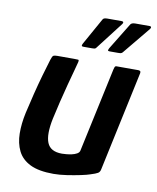

<svg xmlns="http://www.w3.org/2000/svg" viewBox="-77 -717 639 782"><g transform="rotate(10 242.5 -326.5)"><path d="M197 4Q136 4 100.5 -13.5Q65 -31 49.5 -62.5Q34 -94 33.5 -134.5Q33 -175 43 -221Q52 -261 62.5 -303Q73 -345 84 -383.5Q95 -422 104 -451Q109 -467 113.5 -469.5Q118 -472 130 -472H199Q211 -472 216 -471.5Q221 -471 216 -455Q215 -450 208 -425Q201 -400 191.5 -364Q182 -328 172.5 -289Q163 -250 156 -217Q142 -150 155.5 -116.5Q169 -83 217 -83Q223 -83 234.5 -84Q246 -85 257.5 -87.5Q269 -90 278 -95Q287 -100 289 -108L364 -457Q365 -462 367 -467Q369 -472 374 -472H464Q467 -472 471 -470.5Q475 -469 474 -461L386 -49Q384 -37 376 -32Q368 -27 345 -20Q334 -16 308 -10.5Q282 -5 252 -0.5Q222 4 197 4ZM280 -532Q278 -529 274.5 -528Q271 -527 261 -527H228Q221 -527 220.5 -530Q220 -533 223 -539L285 -650Q287 -654 292 -655.5Q297 -657 304 -657H363Q369 -657 370 -653.5Q371 -650 367 -645ZM389 -532Q386 -529 382.5 -528Q379 -527 370 -527H336Q329 -527 329 -530Q329 -533 332 -539L400 -650Q405 -657 420 -657H479Q484 -657 485 -653.5Q486 -650 482 -645Z"/></g></svg>

Font: Glory Thin SemiBold
Style: Italic
Weight: 600
Italic angle: -12°
Version: Version 1.011